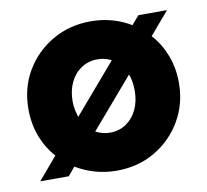

<svg xmlns="http://www.w3.org/2000/svg" viewBox="-65 -595 730 676"><g transform="rotate(-10 300.0 -257.0)"><path d="M28 0 96 -80Q65 -115 48 -160Q31 -205 31 -257Q31 -333 66.5 -393Q102 -453 163 -488.5Q224 -524 300 -524Q340 -524 376 -514Q412 -504 443 -485L470 -516H572L503 -435Q534 -401 551.5 -355.5Q569 -310 569 -257Q569 -182 533.5 -121.5Q498 -61 437.5 -25.5Q377 10 300 10Q260 10 223.5 -0.5Q187 -11 155 -30L130 0ZM199 -200 350 -376Q328 -388 300 -388Q268 -388 242.5 -371Q217 -354 203 -324.5Q189 -295 189 -257Q189 -241 192 -227Q195 -213 199 -200ZM300 -126Q333 -126 358 -143Q383 -160 397 -189.5Q411 -219 411 -257Q411 -274 408.5 -288.5Q406 -303 401 -316L249 -139Q260 -133 273 -129.5Q286 -126 300 -126Z"/></g></svg>

Font: Red Hat Mono
Style: Regular
Weight: 300
Monospace: yes
Designer: Pentagram, MCKL
Foundry: Pentagram, MCKL
Version: Version 1.023